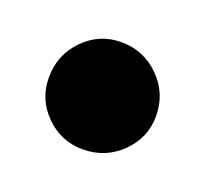

<svg xmlns="http://www.w3.org/2000/svg" viewBox="-46 -427 274 256"><g transform="rotate(20 91.0 -299.0)"><path d="M15 -298Q15 -330 37 -352.5Q59 -375 90 -375Q122 -375 144.5 -352.5Q167 -330 167 -298Q167 -267 144.5 -245Q122 -223 90 -223Q59 -223 37 -245Q15 -267 15 -298Z"/></g></svg>

Font: Prompt Black
Style: Regular
Weight: 900
Designer: Katatrad Team
Foundry: CadsonDemak
Version: Version 1.001